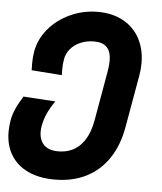

<svg xmlns="http://www.w3.org/2000/svg" viewBox="-57 -606 710 844"><g transform="rotate(5 298.0 -183.5)"><path d="M-4.5 0Q-4.5 -24.5 0 -50.5Q4.5 -76 15.8 -101.5Q27 -127 47.5 -159.5L188.5 -150.5Q168 -121 155.8 -94Q143.5 -67 138.5 -39Q136 -24 136 -13Q136 25 157.5 46Q179 67 220 67Q279.5 67 317 28.8Q354.5 -9.5 367.5 -81L406.5 -303Q411 -328.5 411 -348.5Q411 -389 392.5 -408.5Q374 -428 336 -428Q304 -428 277 -416.8Q250 -405.5 232.5 -385.2Q215 -365 210.5 -339Q206.5 -316 206.5 -291Q206.5 -276.5 207 -268L73 -278L72.5 -308Q72.5 -336.5 77 -361.5Q87 -417 125 -462Q163 -507 220 -533Q277 -559 341 -559Q405.5 -559 453 -533Q500.5 -507 526 -459.8Q551.5 -412.5 551.5 -351Q551.5 -322.5 546.5 -295.5L505.5 -63.5Q491 18 452 75.2Q413 132.5 353 162.2Q293 192 215.5 192Q147 192 97.5 168.8Q48 145.5 21.8 102.2Q-4.5 59 -4.5 0Z"/></g></svg>

Font: JuliaMono ExtraBold
Style: Italic
Weight: 800
Italic angle: -9°
Monospace: yes
Designer: cormullion
Foundry: corm
Version: Version 0.057; ttfautohint (v1.8.4)